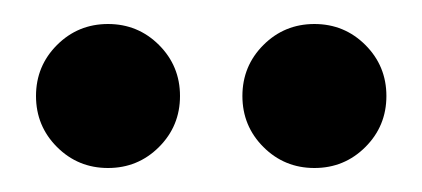

<svg xmlns="http://www.w3.org/2000/svg" viewBox="-20 -760 352 160"><path d="M70 -620Q45 -620 27.5 -637.5Q10 -655 10 -680Q10 -705 27.5 -722.5Q45 -740 70 -740Q95 -740 112.5 -722.5Q130 -705 130 -680Q130 -655 112.5 -637.5Q95 -620 70 -620ZM242 -620Q217 -620 199.5 -637.5Q182 -655 182 -680Q182 -705 199.5 -722.5Q217 -740 242 -740Q267 -740 284.5 -722.5Q302 -705 302 -680Q302 -655 284.5 -637.5Q267 -620 242 -620Z"/></svg>

Font: Parkinsans Medium
Style: Regular
Weight: 500
Designer: Red Stone, Indian Type Foundry
Foundry: Indian Type Foundry
Version: Version 1.000